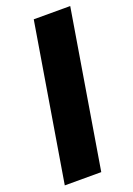

<svg xmlns="http://www.w3.org/2000/svg" viewBox="-141 -783 581 838"><g transform="rotate(-20 149.5 -364.0)"><path d="M298.8 -727.5 178.2 0H8.8L129.4 -727.5Z"/></g></svg>

Font: Inter 20pt ExtraBold
Style: Italic
Weight: 800
Italic angle: -9.3988°
Version: Version 4.001;git-66647c0bb